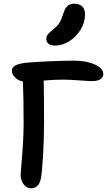

<svg xmlns="http://www.w3.org/2000/svg" viewBox="-20 -996 578 1032"><path d="M276.9 -751Q253.4 -751 241.2 -760.5Q229 -770 229 -786.1Q229 -800.8 237.3 -811.3Q245.6 -821.8 267.1 -838.9Q290.5 -857.9 301 -875.7Q311.5 -893.6 320.8 -924.8Q330.1 -953.6 343.8 -964.8Q357.4 -976.1 377.9 -976.1Q437 -976.1 437 -917Q437 -875 412.8 -835.9Q388.7 -796.9 351.6 -773.9Q314.5 -751 276.9 -751ZM146 16.1Q122.6 16.1 106.7 -6.1Q90.8 -28.3 90.8 -57.1Q90.8 -60.1 98.9 -158.9Q106.9 -257.8 106.9 -333Q106.9 -476.6 103 -558.1Q78.1 -562.5 61 -579.8Q43.9 -597.2 43.9 -616.2Q43.9 -633.8 62.7 -644.3Q81.5 -654.8 125 -659.2Q159.2 -662.6 238.5 -666.3Q317.9 -669.9 379.9 -669.9Q445.8 -669.9 490.5 -648.9Q535.2 -627.9 535.2 -598.1Q535.2 -580.1 519.5 -570.1Q503.9 -560.1 476.1 -560.1Q456.1 -560.1 405 -564Q354 -567.9 319.8 -567.9Q266.1 -567.9 214.8 -563Q216.8 -502.9 216.8 -334Q216.3 -237.8 211.2 -154.8Q206.1 -71.8 200.2 -39.1Q190.4 16.1 146 16.1Z"/></svg>

Font: Shantell Sans Irregular Bouncy
Style: Regular
Weight: 500
Designer: Stephen Nixon, Anya Danilova, Shantell Martin
Foundry: Arrow Type
Version: Version 1.006;[9816181b4]